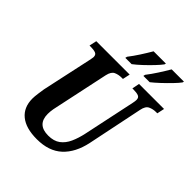

<svg xmlns="http://www.w3.org/2000/svg" viewBox="-252 -1085 1248 1248"><g transform="rotate(45 372.0 -460.5)"><path d="M298 10Q197 10 144 -33.5Q91 -77 91 -157Q91 -175 95 -204.5Q99 -234 102 -252L176 -594Q182 -623 182 -629Q182 -651 165 -657Q148 -663 121 -663H110L121 -714H428L417 -663H405Q377 -663 353.5 -652.5Q330 -642 321 -601L246 -249Q241 -229 236.5 -204Q232 -179 232 -157Q232 -59 334 -59Q385 -59 416.5 -82.5Q448 -106 466.5 -147Q485 -188 496 -240L572 -599Q576 -618 576 -629Q576 -651 559 -657Q542 -663 515 -663H504L514 -714H744L733 -663H721Q694 -663 670 -652Q646 -641 638 -600L559 -217Q536 -108 472 -49Q408 10 298 10ZM500 -784Q525 -816 550.5 -855.5Q576 -895 597 -931H710L707 -921Q694 -903 666.5 -874.5Q639 -846 608.5 -817.5Q578 -789 555 -771H497ZM334 -784Q359 -816 384.5 -855.5Q410 -895 431 -931H544L541 -921Q528 -903 501 -874.5Q474 -846 443.5 -817.5Q413 -789 389 -771H331Z"/></g></svg>

Font: Noto Serif Condensed
Style: Bold Italic
Weight: 700
Width: 3
Italic angle: -12°
Designer: Monotype Design Team
Foundry: Monotype Imaging Inc.
Version: Version 2.014